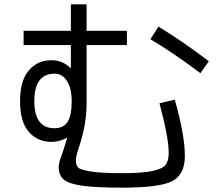

<svg xmlns="http://www.w3.org/2000/svg" viewBox="-20 -823 1040 893"><path d="M89.8 -679.7H309.6V-802.7H382.8V-679.7H570.3V-613.3H382.8V-342.8Q382.8 -245.1 347.7 -139.6Q333 -96.7 333 -78.1Q333 -54.7 343.3 -43.9Q353.5 -33.2 402.3 -25.4Q451.2 -17.6 549.8 -17.6Q642.6 -17.6 689.5 -27.8Q736.3 -38.1 750.5 -56.6Q764.6 -75.2 764.6 -112.3Q764.6 -182.6 721.7 -342.8L793 -359.4Q839.8 -194.3 839.8 -97.7Q839.8 -10.7 780.8 19.5Q721.7 49.8 549.8 49.8Q426.8 49.8 363.8 41Q300.8 32.2 276.9 12.2Q252.9 -7.8 252.9 -46.9Q252.9 -65.4 271.5 -115.2Q282.2 -146.5 292 -180.7L290 -181.6Q254.9 -163.1 219.7 -163.1Q154.3 -163.1 113.8 -210Q73.2 -256.8 73.2 -352.5Q73.2 -447.3 113.8 -495.1Q154.3 -543 219.7 -543Q270.5 -543 307.6 -506.8L309.6 -507.8V-613.3H89.8ZM679.7 -640.6 716.8 -699.2Q831.1 -629.9 951.2 -538.1L912.1 -482.4Q796.9 -570.3 679.7 -640.6ZM139.6 -352.5Q139.6 -226.6 233.4 -226.6Q275.4 -226.6 294.4 -256.3Q313.5 -286.1 313.5 -352.5Q313.5 -412.1 291.5 -446.3Q269.5 -480.5 233.4 -480.5Q139.6 -479.5 139.6 -352.5Z"/></svg>

Font: Mgen+ 1c regular
Style: Regular
Weight: 400
Designer: [Source Han Sans]
Ryoko NISHIZUKA  (kana & ideographs); Paul D. Hunt (Latin, Greek & Cyrillic); Wenlong ZHANG  (bopomofo
Version: Version 1.059.20150602